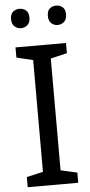

<svg xmlns="http://www.w3.org/2000/svg" viewBox="-61 -943 460 977"><g transform="rotate(-5 169.5 -454.0)"><path d="M298 0H40V-52L124 -71V-642L40 -662V-714H298V-662L214 -642V-71L298 -52ZM30 -859Q30 -885 44 -896.5Q58 -908 77 -908Q96 -908 110 -896.5Q124 -885 124 -859Q124 -834 110 -821.5Q96 -809 77 -809Q58 -809 44 -821.5Q30 -834 30 -859ZM218 -859Q218 -885 231.5 -896.5Q245 -908 264 -908Q283 -908 297 -896.5Q311 -885 311 -859Q311 -834 297 -821.5Q283 -809 264 -809Q245 -809 231.5 -821.5Q218 -834 218 -859Z"/></g></svg>

Font: Noto Sans Medefaidrin
Style: Regular
Weight: 400
Designer: Dalton Maag Ltd
Foundry: Dalton Maag Ltd
Version: Version 1.002; ttfautohint (v1.8.4.7-5d5b)